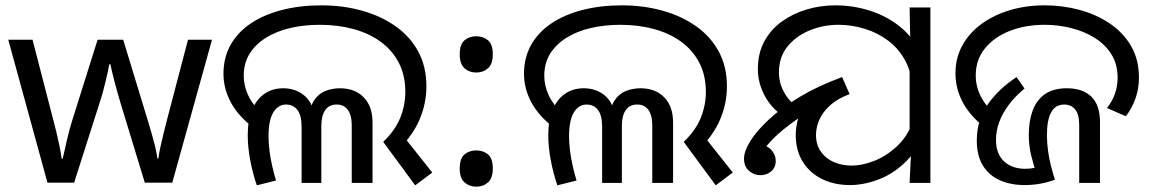

<svg xmlns="http://www.w3.org/2000/svg" viewBox="-20 -686 4323 720"><path d="M431 -303Q425 -324 419 -344.5Q413 -365 408.5 -383.5Q404 -402 400 -418Q396 -434 394 -445H390Q388 -434 384.5 -418Q381 -402 376.5 -383Q372 -364 366.5 -343.5Q361 -323 354 -302L258 -1H158L11 -537H102L176 -251Q184 -222 191 -192.5Q198 -163 203.5 -136.5Q209 -110 211 -91H215Q218 -103 222 -121Q226 -139 230.5 -159Q235 -179 240.5 -199Q246 -219 251 -235L346 -537H442L534 -235Q541 -212 548.5 -186Q556 -160 562 -135.5Q568 -111 570 -92H574Q576 -109 581.5 -134.5Q587 -160 594.5 -190.5Q602 -221 610 -251L685 -537H775L626 -1H523Z M1417 -154Q1462 -197 1481 -244.5Q1500 -292 1500 -341Q1500 -404 1475 -451.5Q1450 -499 1406 -530.5Q1362 -562 1304 -577.5Q1246 -593 1180 -593Q1120 -593 1068.5 -581Q1017 -569 977.5 -544.5Q938 -520 916 -484.5Q894 -449 894 -402Q894 -365 910.5 -329Q927 -293 964 -258L938 -201Q875 -248 846.5 -300.5Q818 -353 818 -409Q818 -471 845.5 -519Q873 -567 922.5 -599.5Q972 -632 1039 -649Q1106 -666 1185 -666Q1266 -666 1337.5 -646Q1409 -626 1463.5 -587.5Q1518 -549 1548.5 -492.5Q1579 -436 1579 -362Q1579 -298 1553.5 -238Q1528 -178 1472 -123L1486 -184L1601 -39L1537 9ZM943 9Q928 -35 918.5 -84.5Q909 -134 909 -179Q909 -235 925.5 -274.5Q942 -314 972 -334.5Q1002 -355 1042 -355Q1089 -355 1122 -327Q1155 -299 1160 -243H1138Q1142 -286 1158.5 -310.5Q1175 -335 1200.5 -345Q1226 -355 1255 -355Q1311 -355 1344 -321Q1377 -287 1377 -227V0H1299V-220Q1299 -227 1297.5 -239Q1296 -251 1290.5 -263.5Q1285 -276 1273.5 -285Q1262 -294 1242 -294Q1214 -294 1199.5 -273Q1185 -252 1185 -214V0H1111V-210Q1111 -253 1095.5 -273.5Q1080 -294 1053 -294Q1023 -294 1005 -264.5Q987 -235 987 -175Q987 -150 990.5 -121.5Q994 -93 1000.5 -64.5Q1007 -36 1015 -9L943 9Z M1766 -414Q1740 -414 1722 -430Q1704 -446 1704 -482Q1704 -520 1722 -535Q1740 -550 1766 -550Q1792 -550 1810 -535Q1828 -520 1828 -482Q1828 -446 1810 -430Q1792 -414 1766 -414ZM1766 14Q1740 14 1722 -2Q1704 -18 1704 -54Q1704 -92 1722 -107Q1740 -122 1766 -122Q1792 -122 1810 -107Q1828 -92 1828 -54Q1828 -18 1810 -2Q1792 14 1766 14Z M2544 -154Q2589 -197 2608 -244.5Q2627 -292 2627 -341Q2627 -404 2602 -451.5Q2577 -499 2533 -530.5Q2489 -562 2431 -577.5Q2373 -593 2307 -593Q2247 -593 2195.5 -581Q2144 -569 2104.5 -544.5Q2065 -520 2043 -484.5Q2021 -449 2021 -402Q2021 -365 2037.5 -329Q2054 -293 2091 -258L2065 -201Q2002 -248 1973.5 -300.5Q1945 -353 1945 -409Q1945 -471 1972.5 -519Q2000 -567 2049.5 -599.5Q2099 -632 2166 -649Q2233 -666 2312 -666Q2393 -666 2464.5 -646Q2536 -626 2590.5 -587.5Q2645 -549 2675.5 -492.5Q2706 -436 2706 -362Q2706 -298 2680.5 -238Q2655 -178 2599 -123L2613 -184L2728 -39L2664 9ZM2070 9Q2055 -35 2045.5 -84.5Q2036 -134 2036 -179Q2036 -235 2052.5 -274.5Q2069 -314 2099 -334.5Q2129 -355 2169 -355Q2216 -355 2249 -327Q2282 -299 2287 -243H2265Q2269 -286 2285.5 -310.5Q2302 -335 2327.5 -345Q2353 -355 2382 -355Q2438 -355 2471 -321Q2504 -287 2504 -227V0H2426V-220Q2426 -227 2424.5 -239Q2423 -251 2417.5 -263.5Q2412 -276 2400.5 -285Q2389 -294 2369 -294Q2341 -294 2326.5 -273Q2312 -252 2312 -214V0H2238V-210Q2238 -253 2222.5 -273.5Q2207 -294 2180 -294Q2150 -294 2132 -264.5Q2114 -235 2114 -175Q2114 -150 2117.5 -121.5Q2121 -93 2127.5 -64.5Q2134 -36 2142 -9L2070 9Z M3167 8Q3110 8 3064 -14Q3018 -36 2991 -78.5Q2964 -121 2964 -180Q2964 -203 2970 -230Q2976 -257 2993.5 -285.5Q3011 -314 3045 -340Q3079 -366 3134 -386L3155 -336Q3112 -321 3066 -297Q3020 -273 2977.5 -244.5Q2935 -216 2901 -186Q2867 -156 2847 -128Q2827 -100 2827 -78L2813 -144Q2854 -144 2871.5 -125Q2889 -106 2889 -83Q2889 -58 2872 -43.5Q2855 -29 2832 -29Q2807 -29 2788.5 -45.5Q2770 -62 2770 -91Q2770 -119 2794 -157.5Q2818 -196 2864.5 -239Q2911 -282 2979.5 -323Q3048 -364 3138 -397L3166 -333Q3122 -317 3094 -292Q3066 -267 3053 -238Q3040 -209 3040 -180Q3040 -143 3058.5 -117Q3077 -91 3107.5 -78Q3138 -65 3174 -65Q3212 -65 3256.5 -82Q3301 -99 3340.5 -134.5Q3380 -170 3401 -224L3440 -180Q3416 -116 3371 -74Q3326 -32 3272 -12Q3218 8 3167 8ZM2943 -234Q2883 -267 2852.5 -318.5Q2822 -370 2822 -427Q2822 -486 2846 -530.5Q2870 -575 2911.5 -605Q2953 -635 3005 -650.5Q3057 -666 3113 -666Q3178 -666 3240.5 -646.5Q3303 -627 3353 -587.5Q3403 -548 3432.5 -488Q3462 -428 3462 -347L3401 -345Q3401 -408 3376.5 -455Q3352 -502 3312 -532.5Q3272 -563 3223 -578Q3174 -593 3125 -593Q3067 -593 3016 -572Q2965 -551 2933 -511.5Q2901 -472 2901 -414Q2901 -372 2923.5 -334.5Q2946 -297 2986 -273L2943 -234ZM3396 -106 3391 -144V-471L3394 -511L3391 -658H3469V0H3391Z M3823 8Q3770 8 3729.5 -10Q3689 -28 3666 -65Q3643 -102 3643 -159Q3643 -235 3683 -293Q3723 -351 3792 -397L3822 -354Q3787 -325 3763 -293Q3739 -261 3727 -228Q3715 -195 3715 -161Q3715 -109 3745 -81Q3775 -53 3825 -53Q3842 -53 3859 -56.5Q3876 -60 3892 -69L3870 -25Q3856 -66 3847 -102.5Q3838 -139 3838 -181Q3838 -232 3852.5 -271.5Q3867 -311 3898.5 -333Q3930 -355 3981 -355Q4040 -355 4072.5 -323.5Q4105 -292 4105 -228V0H4027V-218Q4027 -257 4012 -275.5Q3997 -294 3971 -294Q3938 -294 3922 -265Q3906 -236 3906 -180Q3906 -151 3910 -121.5Q3914 -92 3921 -64.5Q3928 -37 3936 -12Q3909 -2 3880.5 3Q3852 8 3823 8ZM3687 -197Q3623 -244 3593 -297.5Q3563 -351 3563 -411Q3563 -469 3589 -516Q3615 -563 3661 -596.5Q3707 -630 3767.5 -648Q3828 -666 3898 -666Q3965 -666 4028 -649Q4091 -632 4141.5 -598Q4192 -564 4221.5 -513.5Q4251 -463 4251 -395Q4251 -353 4238 -316.5Q4225 -280 4202 -250L4131 -281Q4150 -304 4160.5 -333Q4171 -362 4171 -395Q4171 -445 4148 -482Q4125 -519 4086 -543.5Q4047 -568 3998 -580.5Q3949 -593 3898 -593Q3825 -593 3766.5 -570Q3708 -547 3673.5 -504.5Q3639 -462 3639 -403Q3639 -362 3658 -324.5Q3677 -287 3714 -254L3687 -197Z"/></svg>

Font: hexoriya15
Style: Book
Weight: 400
Designer: Jelle Bosma - Monotype Design Team
Foundry: Monotype Imaging Inc.
Version: Version 2.003